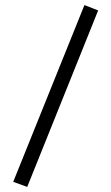

<svg xmlns="http://www.w3.org/2000/svg" viewBox="-20 -726 438 755"><path d="M32 -11 312 -706 366 -685 87 9Z"/></svg>

Font: Titillium Web Light
Style: Regular
Weight: 300
Version: Version 1.002;PS 57.000;hotconv 1.0.70;makeotf.lib2.5.55311